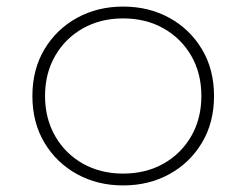

<svg xmlns="http://www.w3.org/2000/svg" viewBox="-20 -548 750 584"><path d="M354.5 16Q433 16 495.5 -18.5Q558 -53 594.5 -114.2Q631 -175.5 631 -256Q631 -336.5 594.5 -397.8Q558 -459 495.5 -493.5Q433 -528 354.5 -528Q276.5 -528 214 -493.5Q151.5 -459 115 -397.8Q78.5 -336.5 78.5 -256Q78.5 -175.5 115 -114.2Q151.5 -53 214 -18.5Q276.5 16 354.5 16ZM354.5 -20Q286 -20 232.2 -50.2Q178.5 -80.5 147.8 -134Q117 -187.5 117 -256Q117 -325 147.8 -378.2Q178.5 -431.5 232.2 -461.8Q286 -492 354.5 -492Q423.5 -492 477.2 -461.8Q531 -431.5 561.8 -378.2Q592.5 -325 592.5 -256Q592.5 -187.5 561.8 -134Q531 -80.5 477.2 -50.2Q423.5 -20 354.5 -20Z"/></svg>

Font: Spartan ExtraLight
Style: Regular
Weight: 200
Designer: Matt Bailey, Mirko Velimirovic
Foundry: Matt Bailey
Version: Version 1.003; ttfautohint (v1.8.3)